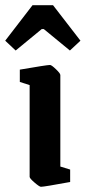

<svg xmlns="http://www.w3.org/2000/svg" viewBox="-51 -715 332 745"><path d="M9.8 -519 -30.8 -557.1 75.2 -694.8H154.8L261.2 -557.1L220.2 -519L119.1 -602.1H110.8ZM107.9 9.8Q102.1 9.8 83 -6.6Q64 -22.9 64 -28.8V-384.8L25.9 -397V-444.8Q130.9 -462.9 143.1 -462.9Q148.9 -462.9 166 -446.5Q183.1 -430.2 183.1 -423.8V-68.8L221.2 -57.1V-8.8Q120.1 9.8 107.9 9.8Z"/></svg>

Font: Grenze SemiBold
Style: Regular
Weight: 600
Designer: Renata Polastri
Foundry: Omnibus-Type
Version: Version 1.002;PS 001.002;hotconv 1.0.88;makeotf.lib2.5.64775